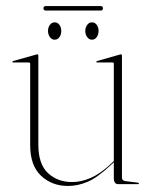

<svg xmlns="http://www.w3.org/2000/svg" viewBox="-20 -610 492 636"><path d="M80 -129V-399Q80 -403 75 -403H23Q21 -403 21 -405Q21 -406.5 24 -408L99 -429Q102 -430 104 -430Q107 -430 107 -426V-131Q107 -66.5 138.8 -36.8Q170.5 -7 219 -7Q249 -7 280.2 -20.5Q311.5 -34 346 -66L357 -76.5V-399Q357 -403 353 -403H301Q299 -403 299 -405Q299 -406.5 302 -408L376 -429Q379 -430 381 -430Q384 -430 384 -426V-21Q384 -11.5 396 -10L436 -5Q440 -5 440 -2Q440 0 437 0H372Q357 0 357 -20V-72.5L348 -64Q302.5 -21.5 270.2 -7.8Q238 6 205 6Q152 6 116 -27.8Q80 -61.5 80 -129ZM161 -478.5Q151.5 -478.5 145.2 -487.2Q139 -496 139 -507.5Q139 -519 145.2 -527.5Q151.5 -536 161 -536Q171 -536 177 -527.5Q183 -519 183 -507.5Q183 -496 177 -487.2Q171 -478.5 161 -478.5ZM284.5 -478.5Q275 -478.5 268.8 -487.2Q262.5 -496 262.5 -507.5Q262.5 -519 268.8 -527.5Q275 -536 284.5 -536Q294.5 -536 300.5 -527.5Q306.5 -519 306.5 -507.5Q306.5 -496 300.5 -487.2Q294.5 -478.5 284.5 -478.5ZM124 -582.5Q124 -590 132 -590H313Q321 -590 321 -582.5Q321 -575 313 -575H132Q124 -575 124 -582.5Z"/></svg>

Font: Fraunces 144pt Thin
Style: Regular
Weight: 100
Version: Version 1.000;[f99f86859]